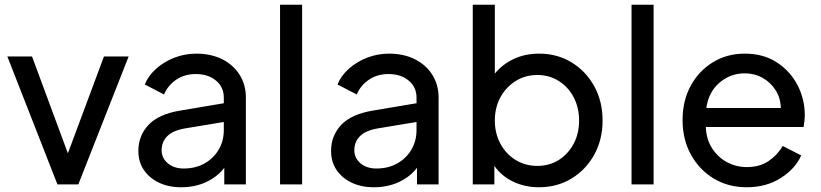

<svg xmlns="http://www.w3.org/2000/svg" viewBox="-20 -777 3460 809"><path d="M222 0 11 -539H115L266 -131L418 -539H522L310 0Z M743 12Q690 12 649.5 -7.5Q609 -27 586 -61Q563 -95 563 -141Q563 -205 605.5 -250.5Q648 -296 739 -311L923 -342V-366Q923 -410 890 -437.5Q857 -465 805 -465Q758 -465 723 -441.5Q688 -418 671 -379L590 -421Q605 -458 638 -487.5Q671 -517 715 -534Q759 -551 807 -551Q869 -551 916 -527.5Q963 -504 989.5 -462Q1016 -420 1016 -366V0H925V-70Q896 -32 849 -10Q802 12 743 12ZM661 -144Q661 -111 687 -89Q713 -67 754 -67Q804 -67 842 -88.5Q880 -110 901.5 -146.5Q923 -183 923 -229V-263L760 -236Q708 -227 684.5 -203Q661 -179 661 -144Z M1160 0V-757H1253V0Z M1555 12Q1502 12 1461.5 -7.5Q1421 -27 1398 -61Q1375 -95 1375 -141Q1375 -205 1417.5 -250.5Q1460 -296 1551 -311L1735 -342V-366Q1735 -410 1702 -437.5Q1669 -465 1617 -465Q1570 -465 1535 -441.5Q1500 -418 1483 -379L1402 -421Q1417 -458 1450 -487.5Q1483 -517 1527 -534Q1571 -551 1619 -551Q1681 -551 1728 -527.5Q1775 -504 1801.5 -462Q1828 -420 1828 -366V0H1737V-70Q1708 -32 1661 -10Q1614 12 1555 12ZM1473 -144Q1473 -111 1499 -89Q1525 -67 1566 -67Q1616 -67 1654 -88.5Q1692 -110 1713.5 -146.5Q1735 -183 1735 -229V-263L1572 -236Q1520 -227 1496.5 -203Q1473 -179 1473 -144Z M2251 12Q2192 12 2142.5 -11.5Q2093 -35 2063 -78V0H1972V-757H2065V-467Q2097 -506 2144.5 -528.5Q2192 -551 2252 -551Q2328 -551 2388.5 -514Q2449 -477 2484 -413.5Q2519 -350 2519 -269Q2519 -189 2484 -125.5Q2449 -62 2388.5 -25Q2328 12 2251 12ZM2244 -78Q2295 -78 2334.5 -103Q2374 -128 2397 -171Q2420 -214 2420 -269Q2420 -324 2397 -367.5Q2374 -411 2334 -436Q2294 -461 2244 -461Q2193 -461 2152.5 -435.5Q2112 -410 2088.5 -367Q2065 -324 2065 -269Q2065 -215 2088.5 -171.5Q2112 -128 2152.5 -103Q2193 -78 2244 -78Z M2641 0V-757H2734V0Z M3126 12Q3048 12 2987 -25Q2926 -62 2891 -126Q2856 -190 2856 -271Q2856 -352 2890 -415Q2924 -478 2983.5 -514.5Q3043 -551 3118 -551Q3197 -551 3253.5 -514Q3310 -477 3340.5 -418Q3371 -359 3371 -292Q3371 -281 3369.5 -267.5Q3368 -254 3366 -242H2954Q2956 -190 2980.5 -152Q3005 -114 3043.5 -93.5Q3082 -73 3127 -73Q3181 -73 3218 -98Q3255 -123 3278 -162L3356 -122Q3331 -66 3270 -27Q3209 12 3126 12ZM3118 -468Q3058 -468 3012 -429Q2966 -390 2956 -322H3270Q3269 -364 3248 -397Q3227 -430 3193 -449Q3159 -468 3118 -468Z"/></svg>

Font: Pitagon Sans Text Medium
Style: Regular
Weight: 500
Designer: Travis Tran
Foundry: Pitagon
Version: Version 1.000; ttfautohint (v1.8.4.7-5d5b);gftools[0.9.26]